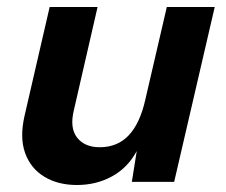

<svg xmlns="http://www.w3.org/2000/svg" viewBox="-20 -520 646 549"><path d="M200 9Q146 9 107 -14.5Q68 -38 52 -82Q36 -126 50 -188L122 -500H259L191 -204Q179 -154 200.5 -126.5Q222 -99 265 -99Q316 -99 348 -133Q380 -167 395 -233L457 -500H594L478 0H357L371 -88Q345 -40 300 -15.5Q255 9 200 9Z"/></svg>

Font: Work Sans SemiBold
Style: Italic
Weight: 600
Italic angle: -13°
Designer: Wei Huang
Foundry: Wei Huang
Version: Version 2.012; ttfautohint (v1.8.3)